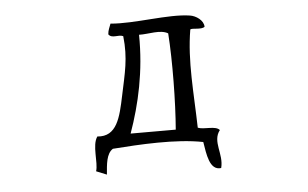

<svg xmlns="http://www.w3.org/2000/svg" viewBox="-44 -533 1087 678"><g transform="rotate(-5 500.0 -194.0)"><path d="M721 -54C707 -71 666 -60 644 -69C641 -194 629 -305 648 -417C655 -422 687 -412 699 -422C699 -445 672 -463 651 -466C575 -478 454 -454 369 -462C365 -450 359 -440 358 -425C370 -408 393 -422 410 -414C419 -334 404 -283 388 -206C372 -129 357 -62 288 -69C267 -39 283 22 273 53C285 58 298 63 310 68C313 32 315 -6 339 -21C434 -28 563 -36 659 -17C666 25 672 86 714 80C727 31 691 -15 721 -54ZM569 -410C576 -312 574 -165 566 -69H406C442 -170 468 -285 466 -414C500 -413 542 -426 569 -410Z"/></g></svg>

Font: Yuji Syuku Std R
Style: Regular
Weight: 400
Designer: Kataoka Yuji
Foundry: Kinuta Font Factory
Version: Version 3.000;hotconv 1.0.111;makeotfexe 2.5.65597